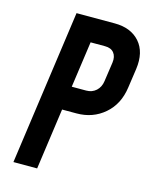

<svg xmlns="http://www.w3.org/2000/svg" viewBox="-113 -824 712 899"><g transform="rotate(15 242.5 -375.0)"><path d="M40 0 145 -750H330Q409 -750 451.5 -701.8Q494 -653.5 482.5 -570L469 -476.5Q457.5 -393 401.2 -344.8Q345 -296.5 266.5 -296.5H196.5L155 0ZM212.5 -411.5H282.5Q311 -411.5 330.5 -429.2Q350 -447 354 -476.5L367.5 -570Q371.5 -599.5 357.5 -617.2Q343.5 -635 314 -635H244Z"/></g></svg>

Font: Mohave SemiBold
Style: Italic
Weight: 600
Italic angle: -8°
Designer: Gumpita Rahayu
Foundry: Tokotype
Version: Version 2.003